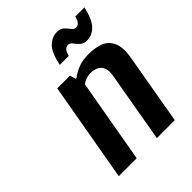

<svg xmlns="http://www.w3.org/2000/svg" viewBox="-197 -799 909 909"><g transform="rotate(-45 257.5 -345.0)"><path d="M65 0 153 -500H238L247 -470H252Q271 -485 300 -497.5Q329 -510 374 -510Q417 -510 449.5 -497Q482 -484 497.5 -449.5Q513 -415 501 -350L440 0H320L381 -350Q388 -385 379.5 -404.5Q371 -424 354 -432Q337 -440 317 -440Q298 -440 282.5 -434Q267 -428 259 -420L185 0ZM413 -560Q391 -560 378 -572.5Q365 -585 356 -597.5Q347 -610 334 -610Q310 -610 300 -570H240Q254 -638 280.5 -664Q307 -690 341 -690Q364 -690 376.5 -677.5Q389 -665 398.5 -652.5Q408 -640 420 -640Q444 -640 454 -680H515Q500 -613 473.5 -586.5Q447 -560 413 -560Z"/></g></svg>

Font: Cuprum
Style: Bold Italic
Weight: 700
Italic angle: -10°
Designer: Jovanny Lemonad
Foundry: Jovanny Lemonad
Version: Version 3.000